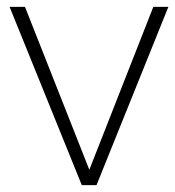

<svg xmlns="http://www.w3.org/2000/svg" viewBox="-20 -541 512 561"><path d="M8 -521H53L241 -45L428 -521H472L262 0H219Z"/></svg>

Font: Montserrat arm2 ExtraLight
Style: Regular
Weight: 275
Designer: Julieta Ulanovsky
Foundry: Julieta Ulanovsky
Version: Version 6.000